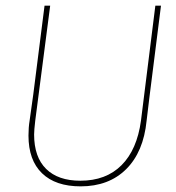

<svg xmlns="http://www.w3.org/2000/svg" viewBox="-20 -657 623 681"><path d="M551 -637 510 -312 500 -229Q489 -118 427.5 -57Q366 4 266 4Q177 4 129 -42.5Q81 -89 81 -176Q81 -205 85 -229L98 -322L138 -637H158L105 -229Q101 -195 101 -180Q101 -100 143.5 -58Q186 -16 265 -16Q356 -16 411 -71Q466 -126 480 -229L531 -637Z"/></svg>

Font: Alegreya Sans SC Thin
Style: Italic
Weight: 100
Italic angle: -7°
Designer: Juan Pablo del Peral
Foundry: Huerta Tipografica
Version: Version 2.007